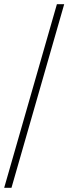

<svg xmlns="http://www.w3.org/2000/svg" viewBox="-20 -780 328 921"><path d="M0 121 253 -760H288L35 121Z"/></svg>

Font: Noto Serif Armenian ExtraLight
Style: Regular
Weight: 250
Version: Version 2.007